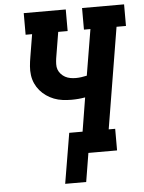

<svg xmlns="http://www.w3.org/2000/svg" viewBox="-59 -782 728 974"><g transform="rotate(-5 305.0 -294.5)"><path d="M233 146 276 -110H344L372 -282Q355 -279 337.5 -277.5Q320 -276 302 -276Q280 -276 257 -279Q234 -282 213.5 -290Q193 -298 175 -310.5Q157 -323 143 -339.5Q129 -356 120 -376Q111 -396 108 -418.5Q105 -441 107 -464Q109 -487 113 -510L132 -625H99V-735H313V-625H265L243 -492Q241 -478 240.5 -463Q240 -448 244.5 -435.5Q249 -423 258.5 -412.5Q268 -402 280 -395.5Q292 -389 306 -386.5Q320 -384 334 -384Q348 -384 362 -386Q376 -388 390 -391L429 -625H396V-735H610V-625H562L477 -110H510V0H364L340 146Z"/></g></svg>

Font: Iosevka Slab XBdExObl
Style: Regular
Weight: 800
Width: 7
Italic angle: -9°
Monospace: yes
Designer: Belleve Invis
Foundry: Belleve Invis
Version: Version 11.1.0; ttfautohint (v1.8.3)